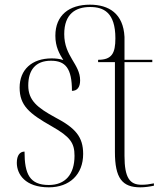

<svg xmlns="http://www.w3.org/2000/svg" viewBox="-20 -792 703 822"><path d="M189 10C278 10 336 -45 336 -133C336 -206 303 -244 217 -289C140 -331 101 -362 101 -426C101 -492 132 -532 198 -532C260 -532 288 -500 288 -403C311 -403 323 -419 323 -448C323 -518 255 -550 255 -646C255 -733 304 -762 366 -762C423 -762 474 -739 474 -628C474 -564 459 -536 400 -536V-526H472V-142C472 -29 503 10 581 10C600 10 621 7 639 3V-7C619 -3 605 -1 586 -1C536 -1 513 -30 513 -125V-526H632V-536H513V-634C508 -734 446 -772 365 -772C276 -772 217 -727 217 -639C217 -592 234 -562 251 -535C236 -540 220 -542 201 -542C116 -542 64 -493 64 -417C64 -340 105 -306 202 -251C281 -206 299 -180 299 -125C299 -46 260 0 189 0C107 0 85 -47 85 -143C66 -143 52 -128 52 -95C52 -46 88 10 189 10Z"/></svg>

Font: Noto Serif Display SemiCondensed ExtraLight
Style: Regular
Weight: 200
Width: 4
Designer: Monotype Design Team
Foundry: Monotype Imaging Inc.
Version: Version 2.009